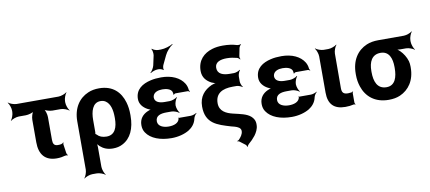

<svg xmlns="http://www.w3.org/2000/svg" viewBox="-91 -1145 3818 1706"><g transform="rotate(-10 1818.0 -292.0)"><path d="M369 -105C335 -105 325 -125 325 -160V-365C325 -389 314 -429 301 -441L299 -439C311 -426 351 -415 375 -415H449C473 -415 510 -401 523 -389L525 -391C513 -404 499 -441 499 -465V-478C499 -502 513 -539 525 -552L523 -554C510 -542 473 -528 449 -528H71C47 -528 10 -542 -3 -554L-5 -552C7 -539 21 -502 21 -478V-465C21 -441 7 -404 -5 -391L-3 -389C10 -401 47 -415 71 -415H134C158 -415 198 -426 210 -439L208 -441C195 -429 184 -389 184 -365V-162C184 -52 235 10 340 10C371 10 395 5 417 -1C424 -3 435 -1 439 1L441 -2C437 -5 431 -14 430 -21L418 -104C418 -109 421 -115 422 -117L419 -120C410 -107 393 -105 369 -105Z M846 10C879 10 908 4 934 -10C1011 -49 1050 -134 1050 -250V-260C1050 -301 1045 -338 1035 -372C1007 -468 939 -538 816 -538C779 -538 745 -532 716 -519C631 -483 575 -401 575 -282V153C575 177 561 214 549 227L551 229C564 217 601 203 625 203H666C690 203 727 217 740 229L742 227C730 214 716 177 716 153V-26C716 -39 714 -57 710 -66L706 -64C710 -55 723 -41 732 -32C760 -7 795 10 846 10ZM809 -104C770 -104 743 -116 725 -136C722 -139 713 -146 711 -145L713 -141C715 -143 716 -159 716 -162V-270C716 -344 736 -424 809 -424C827 -424 842 -420 855 -411C895 -384 909 -327 909 -260V-250C909 -172 886 -104 809 -104Z M1368 -96C1321 -96 1271 -114 1271 -160C1271 -210 1316 -223 1369 -223H1415C1436 -223 1470 -210 1481 -199L1484 -202C1473 -213 1460 -247 1460 -269V-272C1460 -293 1473 -327 1484 -338L1481 -341C1470 -330 1436 -317 1415 -317H1369C1322 -317 1281 -332 1281 -373C1281 -380 1283 -387 1286 -394C1298 -419 1329 -431 1368 -431C1403 -431 1442 -422 1454 -395C1457 -389 1459 -372 1458 -367L1461 -366C1463 -370 1472 -376 1479 -376H1586C1593 -376 1602 -371 1605 -368L1608 -371C1604 -375 1599 -382 1599 -388C1597 -409 1591 -427 1581 -444C1545 -503 1471 -538 1376 -538C1341 -538 1309 -535 1280 -528C1206 -511 1140 -471 1140 -384C1140 -337 1171 -304 1207 -284C1218 -277 1237 -270 1247 -269V-273C1237 -274 1218 -268 1206 -262C1162 -242 1130 -207 1130 -149C1130 -124 1136 -101 1149 -82C1189 -21 1274 10 1376 10C1437 10 1494 -6 1534 -30C1566 -50 1595 -81 1604 -126C1607 -142 1621 -162 1631 -170L1629 -173C1619 -165 1593 -156 1576 -156H1470C1468 -156 1467 -158 1466 -159L1463 -157C1464 -156 1466 -153 1466 -151C1459 -111 1415 -96 1368 -96ZM1345 -742 1326 -654C1321 -633 1303 -604 1290 -594L1293 -591C1306 -601 1337 -613 1359 -613H1369C1381 -613 1404 -605 1408 -598L1412 -600C1407 -607 1410 -631 1415 -642L1454 -724C1469 -757 1505 -795 1528 -809L1526 -813C1503 -798 1453 -782 1417 -782H1393C1376 -782 1347 -793 1339 -803L1335 -801C1343 -791 1348 -759 1345 -742Z M1807 -393C1739 -362 1690 -309 1690 -219C1690 -65 1794 -37 1913 -1L1944 7C1971 15 1999 27 1999 55C1999 85 1978 110 1960 129C1957 133 1949 135 1945 136V140C1949 139 1958 141 1962 144L2012 182C2018 186 2024 198 2024 203H2028C2028 198 2035 186 2041 181C2063 163 2085 140 2103 117C2120 94 2139 61 2139 26C2140 7 2137 -9 2130 -23C2106 -69 2055 -85 1997 -99L1950 -110C1891 -124 1831 -151 1831 -224C1831 -313 1895 -346 1988 -346H2023C2039 -346 2065 -336 2074 -327L2077 -330C2068 -339 2058 -365 2058 -381V-426C2058 -443 2069 -471 2078 -480L2075 -483C2066 -474 2038 -463 2021 -463H1984C1925 -463 1873 -479 1873 -536C1873 -587 1921 -604 1980 -604C2016 -604 2043 -598 2072 -591C2080 -589 2092 -579 2096 -573L2099 -576C2095 -581 2092 -595 2094 -604L2108 -674C2110 -684 2120 -699 2127 -703L2125 -706C2118 -702 2099 -701 2089 -704C2053 -715 2014 -721 1965 -721C1929 -721 1897 -717 1868 -708C1792 -685 1732 -630 1732 -533C1732 -474 1765 -439 1808 -416C1823 -409 1845 -402 1858 -401V-405C1845 -406 1822 -399 1807 -393Z M2453 -96C2406 -96 2356 -114 2356 -160C2356 -210 2401 -223 2454 -223H2500C2521 -223 2555 -210 2566 -199L2569 -202C2558 -213 2545 -247 2545 -269V-272C2545 -293 2558 -327 2569 -338L2566 -341C2555 -330 2521 -317 2500 -317H2454C2407 -317 2366 -332 2366 -373C2366 -380 2368 -387 2371 -394C2383 -419 2414 -431 2453 -431C2488 -431 2527 -422 2539 -395C2542 -389 2544 -372 2543 -367L2546 -366C2548 -370 2557 -376 2564 -376H2671C2678 -376 2687 -371 2690 -368L2693 -371C2689 -375 2684 -382 2684 -388C2682 -409 2676 -427 2666 -444C2630 -503 2556 -538 2461 -538C2426 -538 2394 -535 2365 -528C2291 -511 2225 -471 2225 -384C2225 -337 2256 -304 2292 -284C2303 -277 2322 -270 2332 -269V-273C2322 -274 2303 -268 2291 -262C2247 -242 2215 -207 2215 -149C2215 -124 2221 -101 2234 -82C2274 -21 2359 10 2461 10C2522 10 2579 -6 2619 -30C2651 -50 2680 -81 2689 -126C2692 -142 2706 -162 2716 -170L2714 -173C2704 -165 2678 -156 2661 -156H2555C2553 -156 2552 -158 2551 -159L2548 -157C2549 -156 2551 -153 2551 -151C2544 -111 2500 -96 2453 -96Z M2944 5C2973 5 2996 2 3017 -3C3022 -5 3031 -3 3034 0L3036 -3C3033 -6 3029 -15 3029 -20V-105C3029 -110 3033 -115 3035 -118L3032 -120C3030 -118 3025 -113 3020 -113L3012 -112L2988 -110C2949 -110 2933 -125 2933 -165L2934 -478C2934 -502 2948 -539 2961 -552L2958 -554C2945 -542 2908 -528 2884 -528H2842C2818 -528 2781 -542 2768 -554L2766 -552C2778 -539 2792 -502 2792 -478V-150C2792 -47 2842 5 2944 5Z M3615 -464V-478C3615 -502 3629 -539 3641 -552L3639 -554C3626 -542 3589 -528 3565 -528H3334C3294 -528 3259 -522 3228 -509C3141 -472 3085 -390 3085 -269V-259C3085 -220 3091 -185 3102 -152C3133 -58 3210 10 3335 10C3374 10 3408 4 3438 -9C3520 -45 3576 -123 3576 -239V-249C3576 -266 3574 -282 3570 -297C3558 -337 3536 -371 3509 -398C3499 -407 3484 -420 3475 -424L3473 -420C3482 -416 3500 -414 3514 -414H3565C3589 -414 3626 -400 3639 -388L3641 -390C3629 -403 3615 -440 3615 -464ZM3334 -414C3411 -414 3435 -346 3435 -269V-259C3435 -180 3414 -104 3335 -104C3251 -104 3226 -175 3226 -259V-269C3226 -349 3254 -414 3334 -414Z"/></g></svg>

Font: Asimov
Style: Edge
Weight: 500
Designer: Google
Version: Version 2.000980: 2014